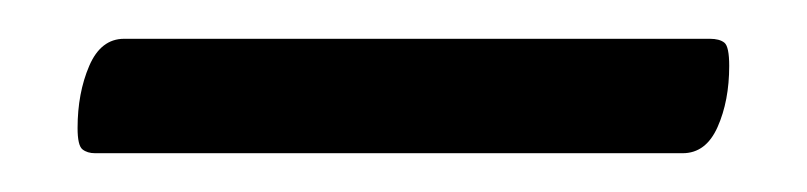

<svg xmlns="http://www.w3.org/2000/svg" viewBox="-20 -697 416 99"><path d="M29 -618Q25 -618 22.5 -620Q20 -622 20 -631Q20 -649 26 -663Q32 -677 44 -677H346Q351 -677 353.5 -675Q356 -673 356 -663Q356 -645 350 -631.5Q344 -618 332 -618Z"/></svg>

Font: BriemHand
Style: Regular
Weight: 400
Designer: Gunnlaugur SE Briem, Eben Sorkin
Foundry: Sorkin Type
Version: Version 1.001; ttfautohint (v1.8.4.7-5d5b)